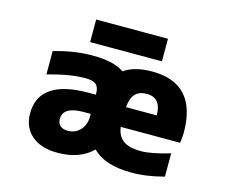

<svg xmlns="http://www.w3.org/2000/svg" viewBox="-103 -866 1205 1019"><g transform="rotate(15 500.0 -357.0)"><path d="M255.9 -166Q255.9 -141.6 270.5 -128.4Q285.2 -115.2 312.5 -115.2Q353.5 -115.2 380.4 -144Q407.2 -172.9 407.2 -218.8V-233.4H369.1Q255.9 -233.4 255.9 -166ZM579.1 -208Q585 -160.2 616.7 -135.7Q648.4 -111.3 716.8 -111.3Q771.5 -111.3 874 -141.6V-13.7Q777.3 12.7 692.4 11.7Q549.8 11.7 481.4 -57.6Q412.1 11.7 288.1 11.7Q198.2 11.7 147 -32.7Q95.7 -77.1 95.7 -153.3Q95.7 -338.9 369.1 -338.9H407.2V-344.7Q407.2 -379.9 390.1 -394.5Q373 -409.2 330.1 -409.2Q247.1 -409.2 126 -375V-502.9Q235.4 -535.2 336.9 -535.2Q458 -535.2 510.7 -495.1Q569.3 -535.2 665 -535.2Q911.1 -535.2 910.2 -262.7Q910.2 -242.2 905.3 -208ZM579.1 -316.4H748Q747.1 -413.1 668.9 -413.1Q626 -413.1 604.5 -389.6Q583 -366.2 579.1 -316.4ZM305.7 -600.6V-724.6H700.2V-600.6Z"/></g></svg>

Font: GenEi Gothic M Heavy
Style: Regular
Weight: 800
Designer: o_tamon (Modified); [Source Han Sans]
Ryoko NISHIZUKA  (kana & ideographs); Paul D. Hunt (Latin, Greek & Cyrillic); Wenl
Version: Version 1.1a;Original Version 1.004